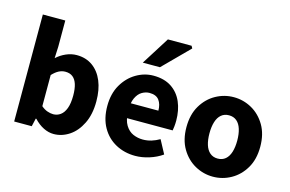

<svg xmlns="http://www.w3.org/2000/svg" viewBox="-95 -977 1836 1214"><g transform="rotate(15 822.5 -370.5)"><path d="M325.1 12Q291.9 12 258.6 -4.5Q225.4 -21 195.5 -52.9H191.8L179.7 0H64.7V-700.5H211.6V-529.5L208.2 -453.1Q236.1 -478.5 270.2 -493.3Q304.3 -508.1 339.3 -508.1Q399.4 -508.1 443.1 -476.9Q486.8 -445.7 510.3 -389.4Q533.7 -333.2 533.7 -256.8Q533.7 -171.6 503.8 -111.2Q474 -50.7 426.5 -19.4Q379 12 325.1 12ZM290.9 -108.2Q316.5 -108.2 337.5 -123.3Q358.6 -138.4 370.8 -170.7Q383 -203 383 -254.3Q383 -298.9 373.6 -328.5Q364.3 -358 345.3 -372.9Q326.3 -387.9 296.9 -387.9Q274.5 -387.9 254.1 -377.4Q233.6 -366.9 211.6 -343.5V-139.7Q231.4 -122.6 252 -115.4Q272.7 -108.2 290.9 -108.2Z M858.9 12Q788.2 12 731.2 -18.9Q674.2 -49.7 641.1 -107.8Q607.9 -165.9 607.9 -247.8Q607.9 -328.5 641.6 -386.6Q675.2 -444.7 728.8 -476.4Q782.4 -508.1 841.8 -508.1Q912.4 -508.1 959.5 -476.9Q1006.6 -445.6 1029.9 -391.7Q1053.1 -337.8 1053.1 -270Q1053.1 -250.5 1051.1 -232.2Q1049.2 -214 1047.2 -205H722.7L721 -302.2H927.7Q927.7 -343.7 908.5 -370Q889.2 -396.2 845.2 -396.2Q820.6 -396.2 796.6 -382.3Q772.6 -368.5 757.4 -336Q742.2 -303.5 743.6 -248.3Q745.3 -191.1 765.3 -158.7Q785.3 -126.3 815.4 -113.2Q845.6 -100.2 879 -100.2Q907.5 -100.2 934.4 -108.2Q961.3 -116.3 987.8 -131.8L1034.8 -43.8Q997.3 -17.4 950.2 -2.7Q903.2 12 858.9 12ZM753.9 -570 869.2 -753H1024.2L1032.8 -737.5L866.1 -570Z M1367.5 12Q1304.9 12 1249.8 -18.7Q1194.7 -49.4 1160.3 -107.5Q1125.9 -165.6 1125.9 -247.8Q1125.9 -330.5 1160.3 -388.6Q1194.7 -446.7 1249.8 -477.4Q1304.9 -508.1 1367.5 -508.1Q1430.4 -508.1 1485.3 -477.4Q1540.3 -446.7 1574.7 -388.6Q1609.1 -330.5 1609.1 -247.8Q1609.1 -165.6 1574.7 -107.5Q1540.3 -49.4 1485.3 -18.7Q1430.4 12 1367.5 12ZM1367.5 -106.5Q1397.9 -106.5 1418.3 -123.9Q1438.6 -141.2 1448.5 -173.1Q1458.4 -205 1458.4 -247.8Q1458.4 -290.8 1448.5 -322.8Q1438.6 -354.9 1418.3 -372.2Q1397.9 -389.6 1367.5 -389.6Q1337.3 -389.6 1316.9 -372.2Q1296.4 -354.9 1286.5 -322.8Q1276.6 -290.8 1276.6 -247.8Q1276.6 -205 1286.5 -173.1Q1296.4 -141.2 1316.9 -123.9Q1337.3 -106.5 1367.5 -106.5Z"/></g></svg>

Font: Mada
Style: Regular
Weight: 400
Designer: Khaled Hosny
Version: Version 1.5